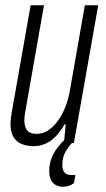

<svg xmlns="http://www.w3.org/2000/svg" viewBox="-20 -546 405 733"><path d="M220 167Q206 167 194 161Q182 155 175 141.5Q168 128 168 107Q168 81 176.5 59Q185 37 198.5 19Q212 1 226 -12H256V-1Q245 9 231.5 31Q218 53 218 85Q218 102 226 112Q234 122 251 122H268L262 153Q252 161 240.5 164Q229 167 220 167ZM109 12Q82 12 62 3.5Q42 -5 31 -24Q20 -43 20 -72Q20 -82 21.5 -93.5Q23 -105 25 -118L97 -526H148L78 -128Q76 -117 74.5 -107Q73 -97 73 -87Q73 -72 77.5 -59.5Q82 -47 92.5 -41Q103 -35 121 -35Q141 -35 160 -46Q179 -57 197 -79.5Q215 -102 228.5 -135Q242 -168 249 -213L304 -526H355L262 0H224L231 -71H226Q209 -41 190 -22.5Q171 -4 150.5 4Q130 12 109 12Z"/></svg>

Font: Archivo ExtraCondensed ExtraLight
Style: Italic
Weight: 250
Width: 2
Italic angle: -10°
Designer: Hector Gatti
Foundry: Omnibus-Type
Version: Version 2.001